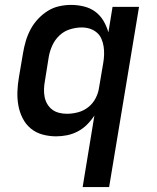

<svg xmlns="http://www.w3.org/2000/svg" viewBox="-20 -548 640 783"><path d="M317 215 365 -77Q352 -57 335 -40Q318 -23 297 -12Q276 -1 253.5 3.5Q231 8 209 8Q180 8 153 0.5Q126 -7 105.5 -24Q85 -41 72.5 -65.5Q60 -90 55 -117.5Q50 -145 51 -174Q52 -203 57 -232L74 -332Q78 -356 85 -380Q92 -404 104 -427Q116 -450 134 -469.5Q152 -489 174 -503Q196 -517 221 -522.5Q246 -528 270 -528Q297 -528 323 -521.5Q349 -515 369 -500Q389 -485 402 -463Q415 -441 422 -416L439 -520H547L425 215ZM253 -84Q275 -84 298 -90Q321 -96 340 -111Q359 -126 370 -147.5Q381 -169 384 -191L401 -291Q404 -308 404.5 -325.5Q405 -343 402.5 -359Q400 -375 393.5 -390Q387 -405 374.5 -415.5Q362 -426 346.5 -431Q331 -436 313 -436Q290 -436 265.5 -428.5Q241 -421 222.5 -403.5Q204 -386 193.5 -363Q183 -340 179 -317L163 -217Q160 -201 159.5 -184.5Q159 -168 162 -152.5Q165 -137 173 -123.5Q181 -110 193 -101Q205 -92 220.5 -88Q236 -84 253 -84Z"/></svg>

Font: Iosevka Aile Semibold
Style: Italic
Weight: 600
Italic angle: -9°
Designer: Belleve Invis
Foundry: Belleve Invis
Version: Version 31.1.0; ttfautohint (v1.8.4)